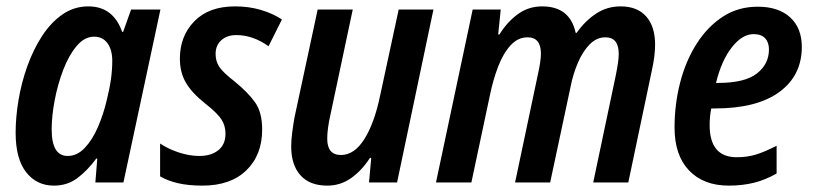

<svg xmlns="http://www.w3.org/2000/svg" viewBox="-20 -572 2551 602"><path d="M149 10Q95 10 62 -32Q29 -74 29 -156Q29 -204 38 -258Q47 -312 65.5 -364Q84 -416 111.5 -458.5Q139 -501 175.5 -526.5Q212 -552 257 -552Q335 -552 363 -472H366L391 -542H483L367 0H279L285 -75H282Q254 -37 222.5 -13.5Q191 10 149 10ZM192 -83Q222 -83 246 -108.5Q270 -134 287 -173.5Q304 -213 314 -255Q324 -295 328 -324.5Q332 -354 332 -381Q332 -416 317 -436.5Q302 -457 275 -457Q245 -457 220.5 -428Q196 -399 178.5 -353.5Q161 -308 151.5 -258Q142 -208 142 -166Q142 -83 192 -83Z M615 10Q571 10 538.5 2.5Q506 -5 482 -19V-122Q507 -105 540.5 -94Q574 -83 605 -83Q642 -83 664.5 -101Q687 -119 687 -153Q687 -177 675 -196.5Q663 -216 624 -247Q582 -280 563 -312.5Q544 -345 544 -388Q544 -459 589.5 -505.5Q635 -552 717 -552Q760 -552 797.5 -541Q835 -530 864 -511L822 -427Q773 -462 721 -462Q692 -462 674 -446Q656 -430 656 -403Q656 -380 667.5 -362.5Q679 -345 715 -317Q757 -283 779.5 -251.5Q802 -220 802 -166Q802 -86 752.5 -38Q703 10 615 10Z M1006 10Q951 10 922 -22.5Q893 -55 893 -113Q893 -131 896 -155Q899 -179 903 -202L976 -542H1086L1016 -212Q1006 -168 1006 -137Q1006 -86 1049 -86Q1091 -86 1122.5 -136Q1154 -186 1172 -273L1230 -542H1339L1225 0H1137L1144 -77H1140Q1115 -38 1081.5 -14Q1048 10 1006 10Z M1347 0 1462 -542H1550L1542 -464H1546Q1570 -503 1603.5 -527.5Q1637 -552 1680 -552Q1767 -552 1785 -469H1788Q1814 -506 1848.5 -529Q1883 -552 1926 -552Q1978 -552 2006 -520.5Q2034 -489 2034 -432Q2034 -415 2031.5 -394.5Q2029 -374 2024 -352L1950 0H1840L1911 -337Q1915 -357 1917.5 -374Q1920 -391 1920 -403Q1920 -455 1878 -455Q1851 -455 1829.5 -433.5Q1808 -412 1792.5 -376.5Q1777 -341 1769 -300L1705 0H1595L1667 -341Q1676 -381 1676 -404Q1676 -455 1634 -455Q1604 -455 1581 -430Q1558 -405 1542 -363.5Q1526 -322 1516 -273L1458 0Z M2265 10Q2186 10 2140.5 -37.5Q2095 -85 2095 -172Q2095 -245 2112.5 -313Q2130 -381 2164 -434.5Q2198 -488 2246 -519.5Q2294 -551 2356 -551Q2421 -551 2457.5 -517.5Q2494 -484 2494 -425Q2494 -335 2423.5 -283.5Q2353 -232 2222 -232H2210Q2205 -206 2205 -180Q2205 -79 2290 -79Q2323 -79 2350.5 -87.5Q2378 -96 2415 -115V-28Q2380 -8 2344 1Q2308 10 2265 10ZM2232 -312Q2315 -312 2353 -341.5Q2391 -371 2391 -417Q2391 -439 2379 -452Q2367 -465 2343 -465Q2307 -465 2274.5 -423.5Q2242 -382 2225 -312Z"/></svg>

Font: Noto Sans Condensed SemiBold
Style: Italic
Weight: 600
Width: 3
Italic angle: -12°
Designer: Monotype Design Team
Foundry: Monotype Imaging Inc.
Version: Version 2.013; ttfautohint (v1.8.4.7-5d5b)